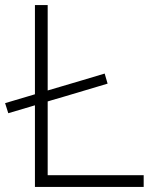

<svg xmlns="http://www.w3.org/2000/svg" viewBox="-30 -733 620 753"><path d="M107 0Q107 -60.5 107 -116.2Q107 -172 107 -237V-475Q107 -541 107 -597Q107 -653 107 -713H157Q157 -653 157 -597Q157 -541 157 -475V-244.5Q157 -179 157 -123.2Q157 -67.5 157 -7L135.5 -46H261.5Q322 -46 368 -46Q414 -46 453.2 -46Q492.5 -46 533.5 -46V0ZM2.5 -289 -10 -328.5Q37 -342.5 80 -355.2Q123 -368 161.5 -379.5L209 -393.5Q248 -405 291.2 -417.8Q334.5 -430.5 380.5 -444.5L392 -405Q345.5 -391 302.2 -378.2Q259 -365.5 221 -354L173 -340Q135 -328.5 92 -315.5Q49 -302.5 2.5 -289Z"/></svg>

Font: Commissioner Thin ExtraLight
Style: Regular
Weight: 250
Version: Version 1.000